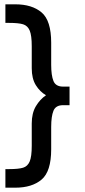

<svg xmlns="http://www.w3.org/2000/svg" viewBox="-20 -746 392 889"><path d="M302 -345V-259H272Q238 -259 227.5 -233Q217 -207 217 -158V-55Q217 48 172.5 85.5Q128 123 51 123H5V37H22Q66 37 87 30.5Q108 24 117.5 1.5Q127 -21 127 -71V-174Q127 -222 146 -254Q165 -286 193 -305Q165 -321 146 -351.5Q127 -382 127 -430V-532Q127 -582 117.5 -604.5Q108 -627 87 -633.5Q66 -640 22 -640H5V-726H51Q128 -726 172.5 -688.5Q217 -651 217 -548V-446Q217 -397 227.5 -371Q238 -345 272 -345Z"/></svg>

Font: Violet Sans
Style: Regular
Weight: 400
Designer: Calvin Waterman
Foundry: Violet Office
Version: Version 1.013